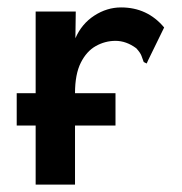

<svg xmlns="http://www.w3.org/2000/svg" viewBox="-20 -496 490 517"><path d="M25 -158V-245H76V-465H184L183 -393Q200 -432 234 -454Q268 -476 306 -476Q377 -476 422 -422L379 -334L375 -325L367 -329Q364 -337 361 -345.5Q358 -354 347 -366Q320 -386 291 -386Q263 -386 238 -372Q213 -358 197.5 -327Q182 -296 182 -245H291V-158H182V1H76V-158Z"/></svg>

Font: Inconsolata SemiCondensed Bold
Style: Regular
Weight: 700
Width: 4
Monospace: yes
Designer: Raph Levien, Cyreal, Brenton Simpson
Foundry: Raph Levien, Cyreal, Google
Version: Version 3.001; ttfautohint (v1.8.2.53-6de2)